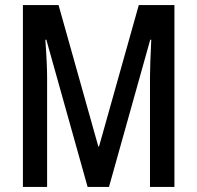

<svg xmlns="http://www.w3.org/2000/svg" viewBox="-20 -734 774 754"><path d="M324 0H408L570 -578H574C571 -512 569 -464 569 -430V0H665V-714H525L369 -159H366L210 -714H70V0H165V-431C165 -461 163 -511 158 -578H162Z"/></svg>

Font: Noto Sans Khmer ExtraCondensed Medium
Style: Regular
Weight: 500
Width: 2
Designer: Danh Hong and the Monotype Design Team
Foundry: Monotype Imaging Inc.
Version: Version 2.004